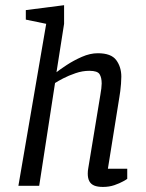

<svg xmlns="http://www.w3.org/2000/svg" viewBox="-20 -719 566 743"><path d="M378.4 4.4Q357.6 4.4 344.7 -0.9Q331.8 -6.3 325.7 -17.8Q319.6 -29.2 319.6 -47.2Q319.6 -52.5 320.1 -58.1Q320.5 -63.6 321.7 -68.8L368.5 -352.8Q370.6 -363.3 372.1 -376.6Q373.5 -389.9 373.5 -395.7Q373.5 -418.6 365.4 -431.8Q357.2 -445 325.7 -445Q299.2 -445 272.4 -435.8Q245.5 -426.6 224.4 -415.6Q203.3 -404.5 193 -397.9L131.7 0H51.2L158.8 -626.8L79.9 -643.1V-679.9L228 -698.9V-626.8L198.6 -439.6Q212.1 -450.2 238.5 -467.6Q265 -485 296.8 -499Q328.6 -513 358.5 -513Q410.2 -513 429.8 -486.4Q449.5 -459.7 449.5 -422.3Q449.5 -409.5 448.3 -394.7Q447.2 -380 445.5 -366.8Q443.9 -353.5 441.9 -342.7L397.5 -66H472.4V-26.9Q470.3 -24.9 456.7 -17.3Q443.1 -9.7 422.9 -2.6Q402.6 4.4 378.4 4.4Z"/></svg>

Font: Faustina Light
Style: Italic
Weight: 300
Italic angle: -8°
Designer: Alfonso Garcia
Foundry: http://www.omnibus-type.com
Version: Version 1.200